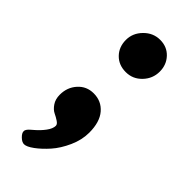

<svg xmlns="http://www.w3.org/2000/svg" viewBox="-206 -512 703 703"><g transform="rotate(45 145.5 -160.5)"><path d="M77.6 -383.3Q77.6 -418.5 104 -445.3Q130.4 -472.2 166.5 -472.2Q202.1 -472.2 224.9 -448Q247.6 -423.8 247.6 -388.7Q247.6 -352.5 222.2 -325.9Q196.8 -299.3 160.6 -299.3Q124 -299.3 100.8 -323Q77.6 -346.7 77.6 -383.3ZM49.3 118.2Q49.3 115.7 49.8 113.5Q50.3 111.3 52 108.9Q53.7 106.4 54.9 104.7Q56.2 103 59.1 100.3Q62 97.7 63.5 96.2Q64.9 94.7 69.1 91.3Q73.2 87.9 74.7 86.4Q91.3 72.3 105 54Q118.7 35.6 118.7 20.5Q118.7 12.7 107.7 5.4Q96.7 -2 83.5 -8.3Q70.3 -14.6 59.3 -30.8Q48.3 -46.9 48.3 -70.3Q48.3 -108.4 72.3 -135Q96.2 -161.6 132.8 -161.6Q172.9 -161.6 198 -132.3Q223.1 -103 223.1 -47.9Q223.1 -10.7 206.1 27.3Q189 65.4 165.8 91.6Q142.6 117.7 119.9 134.3Q97.2 150.9 84 150.9Q73.2 150.9 61.3 139.4Q49.3 127.9 49.3 118.2Z"/></g></svg>

Font: Cooper*
Style: Bold Italic
Weight: 700
Italic angle: -7°
Designer: Owen Earl
Foundry: indestructible type*
Version: Version 0.001